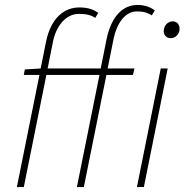

<svg xmlns="http://www.w3.org/2000/svg" viewBox="-20 -754 744 774"><path d="M290 0H318L409 -452H516L522 -478H414L438 -598C450 -656 482 -708 532 -708C560 -708 576 -702 592 -692L604 -712C588 -724 566 -734 534 -734C478 -734 430 -692 410 -598L386 -478H172L194 -588C206 -646 243 -698 298 -698C329 -698 347 -693 364 -682L376 -702C359 -715 335 -724 300 -724C239 -724 186 -682 166 -588L144 -478L80 -474L76 -452H139L48 0H76L167 -452H381ZM532 0H560L656 -478H628ZM668 -600C686 -600 704 -616 704 -638C704 -656 692 -668 676 -668C658 -668 640 -652 640 -628C640 -612 652 -600 668 -600Z"/></svg>

Font: Source Sans Pro ExtraLight
Style: Italic
Weight: 200
Italic angle: -11°
Designer: Paul D. Hunt
Foundry: Adobe Systems Incorporated
Version: Version 3.006;hotconv 1.0.111;makeotfexe 2.5.65597